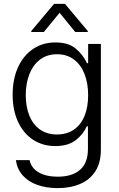

<svg xmlns="http://www.w3.org/2000/svg" viewBox="-20 -756 610 986"><path d="M61.5 66.4H131.8Q141.1 107.9 179.4 129.6Q217.8 151.4 276.4 151.4Q350.6 151.4 391.1 116Q431.6 80.6 431.6 9.8V-107.4H425.8Q406.7 -64.9 367.9 -35.4Q329.1 -5.9 263.7 -5.9Q200.2 -5.9 150.6 -37.8Q101.1 -69.8 73 -129.6Q44.9 -189.5 44.9 -269.5Q44.9 -349.6 72.5 -410.4Q100.1 -471.2 149.9 -504.6Q199.7 -538.1 264.6 -538.1Q330.6 -538.1 367.9 -507.3Q405.3 -476.6 426.8 -431.6H432.6V-530.3H498V13.7Q498 79.1 470 123Q441.9 167 391.8 188.5Q341.8 210 276.4 210Q217.3 210 171.1 193.4Q125 176.8 96.4 144.5Q67.9 112.3 61.5 66.4ZM432.6 -267.6Q432.6 -329.1 413.8 -376.7Q395 -424.3 358.9 -450.9Q322.8 -477.5 272.5 -477.5Q221.7 -477.5 185.5 -450Q149.4 -422.4 130.9 -374.8Q112.3 -327.1 112.3 -267.6Q112.3 -207.5 130.9 -161.9Q149.4 -116.2 185.5 -90.8Q221.7 -65.4 272.5 -65.4Q322.3 -65.4 358.4 -89.6Q394.5 -113.8 413.6 -159.4Q432.6 -205.1 432.6 -267.6ZM286.1 -690.4 205.1 -591.8H140.6V-596.7L257.8 -736.3H313.5L430.7 -596.7V-591.8H366.2Z"/></svg>

Font: Pretendard JP Light
Style: Regular
Weight: 300
Designer: Base glyphs from Inter by Rasmus Andersson; Hangeul glyphs from Noto Sans CJK(Source Han Sans) by Jang Soo-young and Kan
Foundry: Kil Hyung-jin
Version: Version 1.309